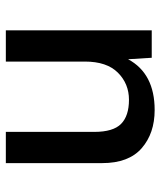

<svg xmlns="http://www.w3.org/2000/svg" viewBox="34 -574 550 658"><g transform="rotate(-90 309.0 -245.0)"><path d="M261 10Q181 10 130 -34.5Q79 -79 79 -170V-500H186V-197Q186 -132 213.5 -105Q241 -78 296 -78Q351 -78 389 -116Q427 -154 427 -229V-500H534V0H440L435 -81Q386 10 261 10Z"/></g></svg>

Font: Elaine Sans Medium
Style: Regular
Weight: 500
Designer: Wei Huang
Foundry: Wei Huang
Version: Version 2.001;December 24, 2019;FontCreator 12.0.0.2547 64-b